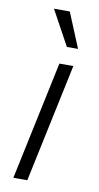

<svg xmlns="http://www.w3.org/2000/svg" viewBox="-85 -774 418 813"><g transform="rotate(10 124.0 -367.5)"><path d="M34 0 142 -510H202L94 0ZM79 -735H147L209 -585H161Z"/></g></svg>

Font: Radio Canada Light
Style: Italic
Weight: 300
Italic angle: -12°
Designer: Charles Daoud, Etienne Aubert Bonn, Alexandre Saumier Demers, Jacques Le Bailly
Foundry: Radio-Canada
Version: Version 2.104; ttfautohint (v1.8.4.7-5d5b);gftools[0.9.28.de